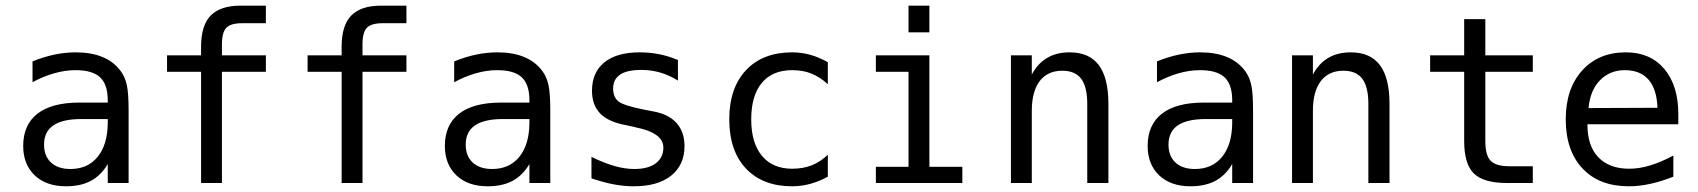

<svg xmlns="http://www.w3.org/2000/svg" viewBox="-20 -651 6040 683"><path d="M268.6 -227.5Q203.1 -227.5 169.9 -205.1Q136.7 -182.6 136.7 -136.7Q136.7 -95.7 161.6 -72.8Q186.5 -49.8 230.5 -49.8Q292 -49.8 327.1 -92.8Q362.3 -135.7 363.3 -211.9V-227.5ZM437.5 -258.8V0H363.3V-67.4Q338.9 -26.4 302.7 -7.3Q266.6 11.7 214.8 11.7Q144.5 11.7 103.5 -27.3Q62.5 -66.4 62.5 -131.8Q62.5 -207 113.3 -246.6Q164.1 -286.1 262.7 -286.1H363.3V-297.9Q362.3 -352.5 335 -377Q307.6 -401.4 249 -401.4Q210.9 -401.4 171.9 -390.1Q132.8 -378.9 95.7 -358.4V-432.6Q136.7 -449.2 174.8 -457Q212.9 -464.8 249 -464.8Q304.7 -464.8 344.7 -448.2Q384.8 -431.6 409.2 -398.4Q424.8 -377.9 431.2 -348.1Q437.5 -318.4 437.5 -258.8Z M925.8 -630.9V-568.4H840.8Q800.8 -568.4 785.2 -552.2Q769.5 -536.1 769.5 -493.2V-454.1H925.8V-395.5H769.5V0H695.3V-395.5H574.2V-454.1H695.3V-485.4Q695.3 -560.5 729.5 -595.7Q763.7 -630.9 835.9 -630.9Z M1425.8 -630.9V-568.4H1340.8Q1300.8 -568.4 1285.2 -552.2Q1269.5 -536.1 1269.5 -493.2V-454.1H1425.8V-395.5H1269.5V0H1195.3V-395.5H1074.2V-454.1H1195.3V-485.4Q1195.3 -560.5 1229.5 -595.7Q1263.7 -630.9 1335.9 -630.9Z M1768.6 -227.5Q1703.1 -227.5 1669.9 -205.1Q1636.7 -182.6 1636.7 -136.7Q1636.7 -95.7 1661.6 -72.8Q1686.5 -49.8 1730.5 -49.8Q1792 -49.8 1827.1 -92.8Q1862.3 -135.7 1863.3 -211.9V-227.5ZM1937.5 -258.8V0H1863.3V-67.4Q1838.9 -26.4 1802.7 -7.3Q1766.6 11.7 1714.8 11.7Q1644.5 11.7 1603.5 -27.3Q1562.5 -66.4 1562.5 -131.8Q1562.5 -207 1613.3 -246.6Q1664.1 -286.1 1762.7 -286.1H1863.3V-297.9Q1862.3 -352.5 1835 -377Q1807.6 -401.4 1749 -401.4Q1710.9 -401.4 1671.9 -390.1Q1632.8 -378.9 1595.7 -358.4V-432.6Q1636.7 -449.2 1674.8 -457Q1712.9 -464.8 1749 -464.8Q1804.7 -464.8 1844.7 -448.2Q1884.8 -431.6 1909.2 -398.4Q1924.8 -377.9 1931.2 -348.1Q1937.5 -318.4 1937.5 -258.8Z M2391.6 -437.5V-364.3Q2360.4 -383.8 2328.1 -393.1Q2295.9 -402.3 2261.7 -402.3Q2210.9 -402.3 2186 -385.7Q2161.1 -369.1 2161.1 -335.9Q2161.1 -305.7 2179.7 -290.5Q2198.2 -275.4 2272.5 -260.7L2302.7 -254.9Q2358.4 -245.1 2386.7 -213.4Q2415 -181.6 2415 -130.9Q2415 -64.5 2367.7 -26.4Q2320.3 11.7 2234.4 11.7Q2200.2 11.7 2163.6 4.9Q2127 -2 2084 -16.6V-92.8Q2126 -72.3 2164.1 -61Q2202.1 -49.8 2236.3 -49.8Q2286.1 -49.8 2313 -70.3Q2339.8 -90.8 2339.8 -126Q2339.8 -178.7 2240.2 -198.2L2237.3 -199.2L2210 -205.1Q2144.5 -216.8 2115.2 -247.1Q2085.9 -277.3 2085.9 -328.1Q2085.9 -393.6 2129.9 -429.2Q2173.8 -464.8 2255.9 -464.8Q2292 -464.8 2325.7 -458Q2359.4 -451.2 2391.6 -437.5Z M2924.8 -22.5Q2894.5 -5.9 2862.8 2.9Q2831.1 11.7 2797.9 11.7Q2693.4 11.7 2633.8 -51.3Q2574.2 -114.3 2574.2 -226.6Q2574.2 -337.9 2633.8 -401.4Q2693.4 -464.8 2797.9 -464.8Q2831.1 -464.8 2862.3 -456.1Q2893.6 -447.3 2924.8 -429.7V-351.6Q2895.5 -377.9 2865.7 -389.6Q2835.9 -401.4 2797.9 -401.4Q2727.5 -401.4 2689.9 -356Q2652.3 -310.5 2652.3 -226.6Q2652.3 -142.6 2690.4 -96.7Q2728.5 -50.8 2797.9 -50.8Q2836.9 -50.8 2867.7 -63Q2898.4 -75.2 2924.8 -100.6Z M3211.9 -630.9H3286.1V-536.1H3211.9ZM3095.7 -454.1H3286.1V-57.6H3403.3V0H3095.7V-57.6H3211.9V-395.5H3095.7Z M3922.9 -281.2V0H3847.7V-281.2Q3847.7 -341.8 3826.2 -370.6Q3804.7 -399.4 3758.8 -399.4Q3707 -399.4 3678.7 -362.8Q3650.4 -326.2 3650.4 -255.9V0H3576.2V-454.1H3650.4V-385.7Q3670.9 -424.8 3704.6 -444.8Q3738.3 -464.8 3785.2 -464.8Q3854.5 -464.8 3888.7 -419.4Q3922.9 -374 3922.9 -281.2Z M4268.6 -227.5Q4203.1 -227.5 4169.9 -205.1Q4136.7 -182.6 4136.7 -136.7Q4136.7 -95.7 4161.6 -72.8Q4186.5 -49.8 4230.5 -49.8Q4292 -49.8 4327.1 -92.8Q4362.3 -135.7 4363.3 -211.9V-227.5ZM4437.5 -258.8V0H4363.3V-67.4Q4338.9 -26.4 4302.7 -7.3Q4266.6 11.7 4214.8 11.7Q4144.5 11.7 4103.5 -27.3Q4062.5 -66.4 4062.5 -131.8Q4062.5 -207 4113.3 -246.6Q4164.1 -286.1 4262.7 -286.1H4363.3V-297.9Q4362.3 -352.5 4335 -377Q4307.6 -401.4 4249 -401.4Q4210.9 -401.4 4171.9 -390.1Q4132.8 -378.9 4095.7 -358.4V-432.6Q4136.7 -449.2 4174.8 -457Q4212.9 -464.8 4249 -464.8Q4304.7 -464.8 4344.7 -448.2Q4384.8 -431.6 4409.2 -398.4Q4424.8 -377.9 4431.2 -348.1Q4437.5 -318.4 4437.5 -258.8Z M4922.9 -281.2V0H4847.7V-281.2Q4847.7 -341.8 4826.2 -370.6Q4804.7 -399.4 4758.8 -399.4Q4707 -399.4 4678.7 -362.8Q4650.4 -326.2 4650.4 -255.9V0H4576.2V-454.1H4650.4V-385.7Q4670.9 -424.8 4704.6 -444.8Q4738.3 -464.8 4785.2 -464.8Q4854.5 -464.8 4888.7 -419.4Q4922.9 -374 4922.9 -281.2Z M5263.7 -583V-454.1H5432.6V-395.5H5263.7V-149.4Q5263.7 -98.6 5282.7 -79.1Q5301.8 -59.6 5348.6 -59.6H5432.6V0H5340.8Q5257.8 0 5223.1 -33.7Q5188.5 -67.4 5188.5 -149.4V-395.5H5067.4V-454.1H5188.5V-583Z M5950.2 -245.1V-209H5627V-207Q5627 -131.8 5666 -91.3Q5705.1 -50.8 5775.4 -50.8Q5811.5 -50.8 5850.1 -62.5Q5888.7 -74.2 5932.6 -97.7V-22.5Q5890.6 -5.9 5851.1 2.9Q5811.5 11.7 5774.4 11.7Q5668.9 11.7 5609.4 -51.8Q5549.8 -115.2 5549.8 -226.6Q5549.8 -335 5607.9 -399.9Q5666 -464.8 5763.7 -464.8Q5850.6 -464.8 5900.4 -405.8Q5950.2 -346.7 5950.2 -245.1ZM5876 -267.6Q5874 -333 5844.7 -367.2Q5815.4 -401.4 5759.8 -401.4Q5707 -401.4 5671.9 -365.7Q5636.7 -330.1 5630.9 -266.6Z"/></svg>

Font: BabelStone Flags PUA
Style: Regular
Weight: 400
Designer: Andrew West
Foundry: BabelStone
Version: Version 4.12